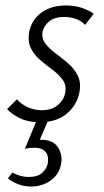

<svg xmlns="http://www.w3.org/2000/svg" viewBox="-20 -440 380 702"><path d="M125 7Q83 7 52.5 -8Q22 -23 6 -41L42 -77Q55 -61 79.5 -49Q104 -37 133 -37Q169 -37 191 -55.5Q213 -74 218 -99Q224 -127 210 -147Q196 -167 173 -184Q150 -201 127 -220.5Q104 -240 92 -265.5Q80 -291 88 -329Q98 -370 133 -395Q168 -420 221 -420Q253 -420 278.5 -411.5Q304 -403 323 -390L291 -349Q279 -363 258.5 -370.5Q238 -378 214 -378Q181 -378 161.5 -363Q142 -348 136 -326Q131 -301 145 -282Q159 -263 182.5 -245.5Q206 -228 229 -208.5Q252 -189 265 -162Q278 -135 269 -96Q258 -51 221 -22Q184 7 125 7ZM114 0H156L120 84L91 77Q99 74 109.5 72.5Q120 71 130 71Q175 71 192.5 99.5Q210 128 203 161Q196 198 165 220Q134 242 94 242Q69 242 46.5 233.5Q24 225 9 212L25 191Q38 198 53.5 202.5Q69 207 85 207Q117 207 133 193Q149 179 154 161Q157 148 155 134Q153 120 141 110Q129 100 104 100Q96 100 88 101Q80 102 71 104Z"/></svg>

Font: Ysabeau Infant Light
Style: Italic
Weight: 300
Italic angle: -12°
Designer: Christian Thalmann (Catharsis Fonts)
Version: Version 2.001;gftools[0.9.30]; featfreeze: ss01,ss02,lnum